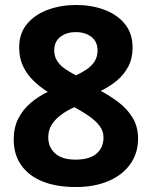

<svg xmlns="http://www.w3.org/2000/svg" viewBox="-20 -743 612 773"><path d="M286 -723Q348 -723 399.4 -704Q450.9 -685 482.3 -647Q513.8 -609 513.8 -551Q513.8 -508 496.7 -475.5Q479.7 -443 451.2 -419Q422.6 -395 385.6 -377Q423.7 -357 458.2 -330.5Q492.8 -304 514.3 -268.5Q535.8 -233 535.8 -185Q535.8 -126 504.3 -82Q472.9 -38 416.4 -14Q360 10 286 10Q206.1 10 150.1 -13Q94.2 -36 64.7 -79Q35.2 -122 35.2 -181Q35.2 -230 53.8 -266Q72.3 -302 103.3 -328.5Q134.4 -355 172.4 -373Q140.4 -393 114.3 -418.5Q88.3 -444 72.8 -476.5Q57.2 -509 57.2 -552Q57.2 -609 89.2 -647Q121.1 -685 173.5 -704Q226 -723 286 -723ZM174.3 -189.9Q174.3 -150.6 202 -125.5Q229.7 -100.3 284 -100.3Q340.3 -100.3 368.5 -124.5Q396.7 -148.7 396.7 -188.9Q396.7 -216 380.6 -236.6Q364.6 -257.2 340.9 -273.8Q317.2 -290.4 291.9 -304.4L278.9 -311.4Q247.6 -297.3 224 -279.3Q200.4 -261.2 187.4 -239.6Q174.3 -218 174.3 -189.9ZM285 -613.7Q247.7 -613.7 223 -594.5Q198.3 -575.4 198.3 -540.2Q198.3 -516 210.4 -497.3Q222.5 -478.7 242.7 -465.2Q262.8 -451.6 286 -439.5Q309.2 -450.6 328.9 -463.7Q348.5 -476.8 360.6 -495.4Q372.7 -514 372.7 -540.2Q372.7 -575.4 348 -594.5Q323.3 -613.7 285 -613.7Z"/></svg>

Font: Noto Sans Hebrew
Style: Regular
Weight: 400
Designer: Monotype Design Team
Foundry: Monotype Imaging Inc.
Version: Version 2.003;January 10, 2023;FontCreator 14.0.0.2877 64-bi